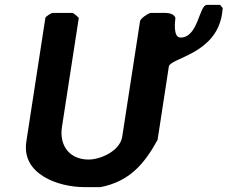

<svg xmlns="http://www.w3.org/2000/svg" viewBox="-20 -760 933 787"><path d="M276 -707H196C190 -707 167 -692 166 -687L88 -180C67 -45 220 7 326 7H392C509 -16 570 -85 626 -187L672 -487C678 -523 864 -537 890 -702C891 -709 893 -726 893 -727L882 -740H828C796 -740 793 -606 720 -606C688 -606 698 -675 699 -687C689 -711 656 -707 632 -707H596C586 -704 556 -685 554 -673L481 -200C472 -141 392 -106 343 -106C266 -106 222 -162 234 -240L303 -687C300 -689 283 -707 276 -707Z"/></svg>

Font: Asimov Print
Style: CIt
Weight: 500
Designer: Google
Version: Version 2.000980: 2014